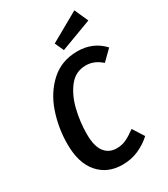

<svg xmlns="http://www.w3.org/2000/svg" viewBox="-226 -1026 999 1143"><g transform="rotate(-30 274.0 -455.0)"><path d="M548 -630 480 -563Q455 -585 429 -596Q403 -607 373 -607Q303 -607 259 -551.5Q215 -496 195 -414Q175 -332 175 -249Q175 -166 205 -126.5Q235 -87 288 -87Q324 -87 353.5 -101Q383 -115 421 -143L470 -66Q431 -30 380.5 -7.5Q330 15 270 15Q167 15 106 -55Q45 -125 45 -254Q45 -365 80 -468Q115 -571 189 -638Q263 -705 372 -705Q479 -705 548 -630ZM521 -831 307 -751 279 -812 479 -925Z"/></g></svg>

Font: Fira Sans Condensed Medium
Style: Italic
Weight: 500
Width: 3
Italic angle: -8°
Designer: bBox Type GmbH & Carrois Corporate GbR & Edenspiekermann AG
Foundry: bBox Type GmbH & Carrois Corporate GbR & Edenspiekermann AG
Version: Version 4.301